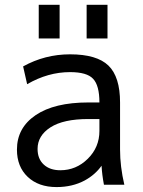

<svg xmlns="http://www.w3.org/2000/svg" viewBox="-20 -759 588 791"><path d="M134.8 -145.5Q134.8 -104.5 160.2 -81.1Q185.5 -57.6 228.5 -57.6Q293.9 -57.6 341.8 -105Q389.6 -152.3 389.6 -219.7V-268.6H343.8Q241.2 -268.6 188 -234.4Q134.8 -200.2 134.8 -145.5ZM268.6 -535.2Q378.9 -535.2 426.8 -488.8Q474.6 -442.4 474.6 -336.9V-142.6Q474.6 -73.2 492.2 2H408.2Q400.4 -39.1 398.4 -76.2Q372.1 -39.1 329.1 -15.6Q278.3 11.7 212.9 11.7Q138.7 11.7 94.2 -30.3Q49.8 -72.3 49.8 -142.6Q49.8 -232.4 127 -284.7Q204.1 -336.9 343.8 -336.9H389.6Q389.6 -407.2 363.3 -434.6Q337.9 -461.9 268.6 -461.9Q177.7 -461.9 91.8 -412.1L75.2 -485.4Q165 -535.2 268.6 -535.2ZM139.6 -600.6V-739.3H225.6V-600.6ZM336.9 -600.6V-739.3H422.9V-600.6Z"/></svg>

Font: Nasu
Style: Regular
Weight: 400
Designer: Ryoko NISHIZUKA (kana &amp; ideographs); Paul D. Hunt (Latin, Greek &amp; Cyrillic); Wenlong ZHANG (bopomofo); Sandoll C
Version: Version 2014.1215